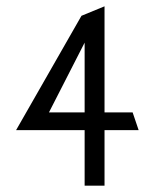

<svg xmlns="http://www.w3.org/2000/svg" viewBox="-20 -593 494 608"><path d="M31 -181H248V-5H311V-181H419L400 -237H311V-573L238 -543ZM135 -237 248 -458V-237Z"/></svg>

Font: Charger Sport
Style: LitNrw
Weight: 300
Designer: Jasper
Foundry: Cannot Into Space Fonts
Version: Version 1.1